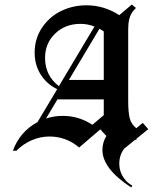

<svg xmlns="http://www.w3.org/2000/svg" viewBox="-20 -655 679 845"><path d="M505 65Q505 78.3 507.9 90.8Q510.8 103.3 516.2 113.8Q521.7 124.2 528.8 133.3Q535.8 142.5 544.2 149.6Q552.5 156.7 562.5 161.7L557.5 170Q430.8 87.5 430.8 5Q430.8 -28.3 448.3 -56.7Q434.2 -70.8 421.7 -85.8L328.3 -5.8Q271.7 -54.2 197.5 -54.2Q156.7 -54.2 118.8 -37.5Q80.8 -20.8 52.5 8.3H36.7Q67.5 -75.8 145 -117.5L231.7 -262.5Q186.7 -284.2 159.6 -326.2Q132.5 -368.3 132.5 -423.3Q132.5 -485 165 -533.3Q197.5 -581.7 249.2 -606.7Q300.8 -631.7 360 -631.7Q438.3 -631.7 505 -588.3L560 -635L578.3 -620L564.2 -604.2Q544.2 -577.5 544.2 -528.3V-210Q544.2 -161.7 550.8 -135Q557.5 -108.3 580 -90.8L608.3 -114.2L632.5 -86.7L579.2 -43.3L582.5 -41.7Q576.7 -40 571.7 -37.5L526.7 -0.8Q505 27.5 505 65ZM417.5 -528.3 283.3 -303.3H436.7V-516.7Q427.5 -523.3 417.5 -528.3ZM395.8 -538.3Q365.8 -550 334.2 -550Q267.5 -550 222.9 -507.5Q178.3 -465 178.3 -400Q178.3 -322.5 239.2 -275.8ZM238.3 -226.7 182.5 -133.3Q217.5 -145 255.8 -145Q327.5 -145 386.7 -105.8L436.7 -148.3V-217.5H233.3Z"/></svg>

Font: Chomsky
Style: Regular
Weight: 400
Version: Version 2.3